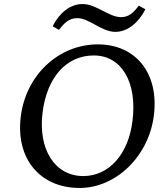

<svg xmlns="http://www.w3.org/2000/svg" viewBox="-20 -921 819 952"><path d="M375 11C555 11 718 -146 743 -349C769 -557 654 -701 465 -701C270 -701 108 -548 83 -343C57 -134 178 11 375 11ZM191 -363C213 -538 309 -646 445 -646C583 -646 661 -513 637 -322C617 -156 520 -48 393 -48C253 -48 168 -179 191 -363ZM241 -791 272 -773C300 -808 322 -831 364 -831C422 -831 484 -763 552 -763C612 -763 667 -808 701 -875L668 -893C642 -858 619 -836 580 -836C520 -836 458 -901 389 -901C329 -901 275 -858 241 -791Z"/></svg>

Font: TPK Tissa Web
Style: Italic
Weight: 400
Italic angle: -7°
Designer: Jacques Le Bailly, Suppakit Chalermlarp | Katatrad Co.,Ltd.
Foundry: Jacques Le Bailly, Cadson Demak Co.,Ltd.
Version: Version 5.000;Glyphs 3.1.2 (3151)